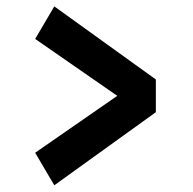

<svg xmlns="http://www.w3.org/2000/svg" viewBox="-20 -552 590 587"><path d="M146 14.5 87.5 -85 338.5 -259 87.5 -433 146 -532.5 456.5 -309V-209Z"/></svg>

Font: Trispace SemiCondensed
Style: Bold
Weight: 700
Width: 4
Designer: Tyler Finck
Foundry: Etcetera Type Company
Version: Version 1.210; ttfautohint (v1.8.3)